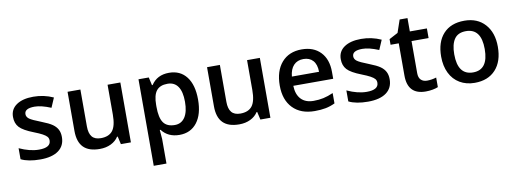

<svg xmlns="http://www.w3.org/2000/svg" viewBox="-68 -1062 4581 1705"><g transform="rotate(-10 2223.0 -210.0)"><path d="M444.8 -153.8Q444.8 -74.7 387.2 -32.5Q329.6 9.8 222.2 9.8Q114.3 9.8 48.8 -22.9V-122.1Q144 -78.1 226.1 -78.1Q332 -78.1 332 -142.1Q332 -162.6 320.3 -176.3Q308.6 -189.9 281.7 -204.6Q254.9 -219.2 207 -237.8Q113.8 -273.9 80.8 -310.1Q47.9 -346.2 47.9 -403.8Q47.9 -473.1 103.8 -511.5Q159.7 -549.8 255.9 -549.8Q351.1 -549.8 436 -511.2L398.9 -424.8Q311.5 -460.9 252 -460.9Q161.1 -460.9 161.1 -409.2Q161.1 -383.8 184.8 -366.2Q208.5 -348.6 288.1 -317.9Q355 -292 385.3 -270.5Q415.5 -249 430.2 -220.9Q444.8 -192.9 444.8 -153.8Z M949.7 0 933.6 -70.8H927.7Q903.8 -33.2 859.6 -11.7Q815.4 9.8 758.8 9.8Q660.6 9.8 612.3 -39.1Q564 -87.9 564 -187V-540H679.7V-207Q679.7 -145 705.1 -114Q730.5 -83 784.7 -83Q856.9 -83 890.9 -126.2Q924.8 -169.4 924.8 -271V-540H1040V0Z M1477.5 9.8Q1375 9.8 1318.4 -64H1311.5Q1318.4 4.4 1318.4 19V240.2H1203.6V-540H1296.4Q1300.3 -524.9 1312.5 -467.8H1318.4Q1372.1 -549.8 1479.5 -549.8Q1580.6 -549.8 1637 -476.6Q1693.4 -403.3 1693.4 -271Q1693.4 -138.7 1636 -64.5Q1578.6 9.8 1477.5 9.8ZM1449.7 -456.1Q1381.3 -456.1 1349.9 -416Q1318.4 -376 1318.4 -288.1V-271Q1318.4 -172.4 1349.6 -128.2Q1380.9 -84 1451.7 -84Q1511.2 -84 1543.5 -132.8Q1575.7 -181.6 1575.7 -272Q1575.7 -362.8 1543.7 -409.4Q1511.7 -456.1 1449.7 -456.1Z M2207.5 0 2191.4 -70.8H2185.5Q2161.6 -33.2 2117.4 -11.7Q2073.2 9.8 2016.6 9.8Q1918.5 9.8 1870.1 -39.1Q1821.8 -87.9 1821.8 -187V-540H1937.5V-207Q1937.5 -145 1962.9 -114Q1988.3 -83 2042.5 -83Q2114.7 -83 2148.7 -126.2Q2182.6 -169.4 2182.6 -271V-540H2297.9V0Z M2697.3 9.8Q2571.3 9.8 2500.2 -63.7Q2429.2 -137.2 2429.2 -266.1Q2429.2 -398.4 2495.1 -474.1Q2561 -549.8 2676.3 -549.8Q2783.2 -549.8 2845.2 -484.9Q2907.2 -419.9 2907.2 -306.2V-244.1H2547.4Q2549.8 -165.5 2589.8 -123.3Q2629.9 -81.1 2702.6 -81.1Q2750.5 -81.1 2791.7 -90.1Q2833 -99.1 2880.4 -120.1V-26.9Q2838.4 -6.8 2795.4 1.5Q2752.4 9.8 2697.3 9.8ZM2676.3 -462.9Q2621.6 -462.9 2588.6 -428.2Q2555.7 -393.6 2549.3 -327.1H2794.4Q2793.5 -394 2762.2 -428.5Q2731 -462.9 2676.3 -462.9Z M3400.4 -153.8Q3400.4 -74.7 3342.8 -32.5Q3285.2 9.8 3177.7 9.8Q3069.8 9.8 3004.4 -22.9V-122.1Q3099.6 -78.1 3181.6 -78.1Q3287.6 -78.1 3287.6 -142.1Q3287.6 -162.6 3275.9 -176.3Q3264.2 -189.9 3237.3 -204.6Q3210.4 -219.2 3162.6 -237.8Q3069.3 -273.9 3036.4 -310.1Q3003.4 -346.2 3003.4 -403.8Q3003.4 -473.1 3059.3 -511.5Q3115.2 -549.8 3211.4 -549.8Q3306.6 -549.8 3391.6 -511.2L3354.5 -424.8Q3267.1 -460.9 3207.5 -460.9Q3116.7 -460.9 3116.7 -409.2Q3116.7 -383.8 3140.4 -366.2Q3164.1 -348.6 3243.7 -317.9Q3310.5 -292 3340.8 -270.5Q3371.1 -249 3385.7 -220.9Q3400.4 -192.9 3400.4 -153.8Z M3725.6 -83Q3767.6 -83 3809.6 -96.2V-9.8Q3790.5 -1.5 3760.5 4.2Q3730.5 9.8 3698.2 9.8Q3535.2 9.8 3535.2 -162.1V-453.1H3461.4V-503.9L3540.5 -545.9L3579.6 -660.2H3650.4V-540H3804.2V-453.1H3650.4V-164.1Q3650.4 -122.6 3671.1 -102.8Q3691.9 -83 3725.6 -83Z M4396.5 -271Q4396.5 -138.7 4328.6 -64.5Q4260.7 9.8 4139.6 9.8Q4064 9.8 4005.9 -24.4Q3947.8 -58.6 3916.5 -122.6Q3885.3 -186.5 3885.3 -271Q3885.3 -402.3 3952.6 -476.1Q4020 -549.8 4142.6 -549.8Q4259.8 -549.8 4328.1 -474.4Q4396.5 -398.9 4396.5 -271ZM4003.4 -271Q4003.4 -84 4141.6 -84Q4278.3 -84 4278.3 -271Q4278.3 -456.1 4140.6 -456.1Q4068.4 -456.1 4035.9 -408.2Q4003.4 -360.4 4003.4 -271Z"/></g></svg>

Font: Open Sans Semibold
Style: Regular
Weight: 600
Foundry: Ascender Corporation
Version: Version 1.10; ttfautohint (v1.5.65-e2d9)